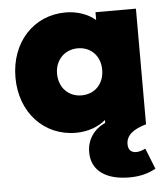

<svg xmlns="http://www.w3.org/2000/svg" viewBox="-52 -546 706 809"><g transform="rotate(-5 301.5 -141.0)"><path d="M255 10C305 10 349 -6 381 -33V-21C333 1 303 43 303 97C303 175 365 217 463 217C509 217 544 207 575 190L540 102C527 108 515 113 502 113C479 113 467 101 467 77C467 39 497 16 552 0V-489H381V-456C349 -483 304 -499 255 -499C119 -499 21 -392 21 -244C21 -97 119 10 255 10ZM197 -245C197 -302 237 -344 293 -344C349 -344 388 -303 388 -245C388 -186 349 -145 292 -145C237 -145 197 -186 197 -245Z"/></g></svg>

Font: MV Cash ExtraBold
Style: Regular
Weight: 800
Designer: Rodrigo Fuenzalida
Foundry: fragTYPE
Version: Version 1.100;Glyphs 3.1.2 (3151)